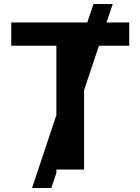

<svg xmlns="http://www.w3.org/2000/svg" viewBox="-20 -842 700 957"><path d="M261 -614H36V-730H415L446 -822H542L511 -730H624V-614H473L399 -392V3H261V20L236 95H140L261 -268Z"/></svg>

Font: Sinter Bold
Style: Regular
Weight: 700
Foundry: Adobe & rsms
Version: Version 1.000